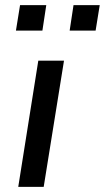

<svg xmlns="http://www.w3.org/2000/svg" viewBox="-20 -727 408 747"><path d="M51 0 129 -491H229L150 0ZM251 -608 266 -707H368L352 -608ZM42 -608 58 -707H160L145 -608Z"/></svg>

Font: Nunito Sans 10pt SemiExpanded Medium
Style: Italic
Weight: 500
Width: 6
Italic angle: -9°
Designer: Vernon Adams
Foundry: Vernon Adams
Version: Version 3.101;gftools[0.9.27]